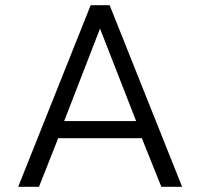

<svg xmlns="http://www.w3.org/2000/svg" viewBox="-20 -719 771 739"><path d="M329 -699H402L681 0H601L526 -187H204L130 0H50ZM504 -253 365 -609 227 -253Z"/></svg>

Font: Prompt Light
Style: Regular
Weight: 300
Designer: Katatrad Team
Foundry: CadsonDemak
Version: Version 1.001